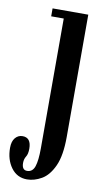

<svg xmlns="http://www.w3.org/2000/svg" viewBox="-136 -567 471 858"><g transform="rotate(10 99.5 -138.0)"><path d="M50.5 249Q5.5 249 -21.2 212.8Q-48 176.5 -48 123Q-48 93.5 -34.8 77.8Q-21.5 62 -1.5 62Q37.5 62 37.5 112.5Q37.5 136.5 29.2 149.2Q21 162 21 179.5Q21 211.5 44.5 211.5Q69.5 211.5 78.8 184Q88 156.5 88 102V-487.5H31V-523.5H193V30.5Q193 116 171.2 163.5Q149.5 211 116.5 230Q83.5 249 50.5 249Z"/></g></svg>

Font: Imbue 10pt SemiBold
Style: Regular
Weight: 600
Designer: Tyler Finck
Foundry: Etcetera Type Company
Version: Version 1.102; ttfautohint (v1.8.3)